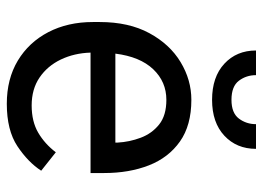

<svg xmlns="http://www.w3.org/2000/svg" viewBox="-125 -645 780 570"><g transform="rotate(90 265.0 -360.0)"><path d="M288.1 9.8Q214.4 9.8 159.9 -22.9Q105.5 -55.7 75.4 -113.5Q45.4 -171.4 45.4 -245.6V-266.1Q45.4 -352.5 78.4 -413.3Q111.3 -474.1 164.3 -506.1Q217.3 -538.1 276.4 -538.1Q352.1 -538.1 400.1 -504.2Q448.2 -470.2 470.9 -411.9Q493.7 -353.5 493.7 -279.3V-238.8H136.2Q137.7 -190.4 156.7 -150.6Q175.8 -110.8 210.2 -87.4Q244.6 -64 293 -64Q340.8 -64 374 -83.5Q407.2 -103 432.1 -135.7L486.8 -92.3Q461.4 -53.2 414.1 -21.7Q366.7 9.8 288.1 9.8ZM276.4 -463.9Q222.7 -463.9 185.5 -424.8Q148.4 -385.7 139.2 -312.5H403.3V-319.3Q401.4 -354.5 388.9 -387.7Q376.5 -420.9 349.6 -442.4Q322.8 -463.9 276.4 -463.9ZM348.6 -730H421.9Q421.9 -672.4 382.8 -636Q343.8 -599.6 276.4 -599.6Q208.5 -599.6 169.2 -636Q129.9 -672.4 129.9 -730H203.1Q203.1 -701.2 219.7 -679.2Q236.3 -657.2 276.4 -657.2Q315.4 -657.2 332 -679.2Q348.6 -701.2 348.6 -730Z"/></g></svg>

Font: Vazirmatn RD FD
Style: Regular
Weight: 400
Designer: Saber Rastikerdar
Foundry: Saber Rastikerdar
Version: Version 33.003